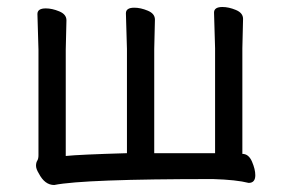

<svg xmlns="http://www.w3.org/2000/svg" viewBox="-20 -508 810 549"><path d="M135 21Q108 21 91 -12Q83 -25 83 -34Q83 -43 86.5 -48.5Q90 -54 90 -64V-366L87 -468Q87 -484 111 -484Q129 -484 149.5 -475.5Q170 -467 170 -450L168 -366V-62Q205 -66 343 -70V-368L340 -470Q340 -486 364 -486Q382 -486 402.5 -477.5Q423 -469 423 -452L421 -368V-70H595V-370L592 -472Q592 -488 616 -488Q634 -488 654.5 -479.5Q675 -471 675 -454L673 -370V-68Q691 -68 700.5 -46Q710 -24 710 -7Q710 15 691 15Q656 6 589 4Q220 4 135 21Z"/></svg>

Font: ToneOZ-Pinyin-WenKai-Medium
Style: Medium
Weight: 700
Designer: Fontworks Inc.
Foundry: ToneOZ
Version: Version 0.240331